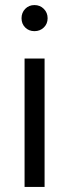

<svg xmlns="http://www.w3.org/2000/svg" viewBox="-20 -738 273 758"><path d="M153 -703Q168 -688 168 -666Q168 -644 153 -629.5Q138 -615 116 -615Q94 -615 79.5 -629.5Q65 -644 65 -666Q65 -688 79.5 -703Q94 -718 116 -718Q138 -718 153 -703ZM156 0H77V-507H156Z"/></svg>

Font: Hind Madurai
Style: Regular
Weight: 400
Designer: Jyotish Sonowal
Foundry: Indian Type Foundry
Version: Version 0.702;PS 1.0;hotconv 1.0.81;makeotf.lib2.5.63406